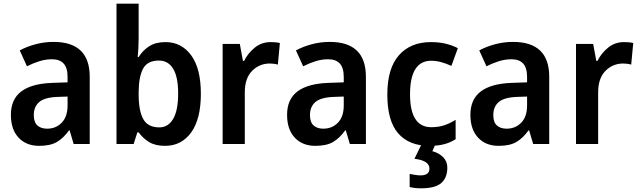

<svg xmlns="http://www.w3.org/2000/svg" viewBox="-20 -780 3467 1040"><path d="M270 -553Q466 -553 466 -364V0H379L357 -74H354Q323 -31 287.5 -10.5Q252 10 192 10Q122 10 80.5 -34.5Q39 -79 39 -158Q39 -242 95 -284.5Q151 -327 262 -331L346 -334V-363Q346 -413 324.5 -436Q303 -459 262 -459Q227 -459 193.5 -448.5Q160 -438 126 -421L87 -507Q126 -528 173 -540.5Q220 -553 270 -553ZM289 -255Q220 -252 191.5 -226.5Q163 -201 163 -157Q163 -118 182.5 -100.5Q202 -83 235 -83Q283 -83 314.5 -115.5Q346 -148 346 -209V-257Z M731 -573Q731 -547 729.5 -519Q728 -491 726 -471H731Q754 -508 789 -530Q824 -552 876 -552Q963 -552 1015.5 -480.5Q1068 -409 1068 -272Q1068 -135 1015.5 -62.5Q963 10 874 10Q822 10 788.5 -10Q755 -30 731 -63H724L704 0H611V-760H731ZM841 -452Q779 -452 755.5 -409Q732 -366 731 -284V-269Q731 -180 756 -135Q781 -90 843 -90Q891 -90 918 -136Q945 -182 945 -274Q945 -363 918 -407.5Q891 -452 841 -452Z M1446 -552Q1457 -552 1470.5 -551Q1484 -550 1496 -547L1485 -430Q1476 -433 1463.5 -434.5Q1451 -436 1442 -436Q1385 -436 1345.5 -396Q1306 -356 1306 -280V0H1186V-542H1279L1296 -450H1302Q1323 -492 1360 -522Q1397 -552 1446 -552Z M1766 -553Q1962 -553 1962 -364V0H1875L1853 -74H1850Q1819 -31 1783.5 -10.5Q1748 10 1688 10Q1618 10 1576.5 -34.5Q1535 -79 1535 -158Q1535 -242 1591 -284.5Q1647 -327 1758 -331L1842 -334V-363Q1842 -413 1820.5 -436Q1799 -459 1758 -459Q1723 -459 1689.5 -448.5Q1656 -438 1622 -421L1583 -507Q1622 -528 1669 -540.5Q1716 -553 1766 -553ZM1785 -255Q1716 -252 1687.5 -226.5Q1659 -201 1659 -157Q1659 -118 1678.5 -100.5Q1698 -83 1731 -83Q1779 -83 1810.5 -115.5Q1842 -148 1842 -209V-257Z M2306 10Q2196 10 2137 -57.5Q2078 -125 2078 -268Q2078 -410 2141 -481Q2204 -552 2314 -552Q2361 -552 2397.5 -542.5Q2434 -533 2460 -519L2425 -423Q2397 -436 2369.5 -443.5Q2342 -451 2316 -451Q2201 -451 2201 -269Q2201 -91 2316 -91Q2355 -91 2386.5 -101.5Q2418 -112 2448 -131V-26Q2418 -7 2384.5 1.5Q2351 10 2306 10ZM2403 128Q2403 182 2370.5 211Q2338 240 2261 240Q2225 240 2199 233V162Q2212 165 2229 167.5Q2246 170 2259 170Q2280 170 2293 161.5Q2306 153 2306 133Q2306 90 2225 80L2264 0H2339L2322 39Q2357 48 2380 71Q2403 94 2403 128Z M2759 -553Q2955 -553 2955 -364V0H2868L2846 -74H2843Q2812 -31 2776.5 -10.5Q2741 10 2681 10Q2611 10 2569.5 -34.5Q2528 -79 2528 -158Q2528 -242 2584 -284.5Q2640 -327 2751 -331L2835 -334V-363Q2835 -413 2813.5 -436Q2792 -459 2751 -459Q2716 -459 2682.5 -448.5Q2649 -438 2615 -421L2576 -507Q2615 -528 2662 -540.5Q2709 -553 2759 -553ZM2778 -255Q2709 -252 2680.5 -226.5Q2652 -201 2652 -157Q2652 -118 2671.5 -100.5Q2691 -83 2724 -83Q2772 -83 2803.5 -115.5Q2835 -148 2835 -209V-257Z M3360 -552Q3371 -552 3384.5 -551Q3398 -550 3410 -547L3399 -430Q3390 -433 3377.5 -434.5Q3365 -436 3356 -436Q3299 -436 3259.5 -396Q3220 -356 3220 -280V0H3100V-542H3193L3210 -450H3216Q3237 -492 3274 -522Q3311 -552 3360 -552Z"/></svg>

Font: Noto Sans Malayalam SemiCondensed SemiBold
Style: Regular
Weight: 600
Width: 4
Designer: Jelle Bosma - Monotype Design Team
Foundry: Monotype Imaging Inc.
Version: Version 2.104; ttfautohint (v1.8.4.7-5d5b)